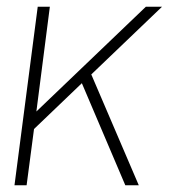

<svg xmlns="http://www.w3.org/2000/svg" viewBox="-20 -550 512 570"><path d="M392 0H352L223 -303L81 -167L59 0H23L92 -530H128L88 -219L413 -530H461L251 -329Z"/></svg>

Font: Tanohe Sans ExtraLight
Style: Italic
Weight: 200
Designer: Village Type and Design LLC & Cristiano Sobral
Foundry: Cooper Hewitt Smithsonian Design Museum
Version: Version 1.00;September 29, 2021;FontCreator 13.0.0.2655 64-b